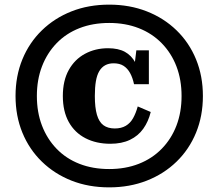

<svg xmlns="http://www.w3.org/2000/svg" viewBox="-20 -769 942 828"><path d="M470 -496Q449 -496 433.5 -487.5Q418 -479 408 -462Q398 -445 393.5 -418.5Q389 -392 389 -355Q389 -305 398 -274Q407 -243 426 -229Q445 -215 475 -215Q503 -215 522.5 -226.5Q542 -238 554 -259.5Q566 -281 574 -310L630 -286Q620 -245 598 -214Q576 -183 540.5 -166Q505 -149 456 -149Q395 -149 348.5 -173Q302 -197 276.5 -243Q251 -289 251 -355Q251 -421 276.5 -467Q302 -513 346.5 -537Q391 -561 446 -561Q490 -561 518.5 -545.5Q547 -530 564 -498.5Q581 -467 587 -420L555 -446L568 -552H622V-406H558Q552 -434 541 -454Q530 -474 513 -485Q496 -496 470 -496ZM139 -355Q139 -285 161 -227.5Q183 -170 224 -127.5Q265 -85 322.5 -62.5Q380 -40 451 -40Q521 -40 578.5 -62.5Q636 -85 677.5 -127.5Q719 -170 741 -227.5Q763 -285 763 -355Q763 -425 741 -482.5Q719 -540 677.5 -582.5Q636 -625 578.5 -647.5Q521 -670 451 -670Q380 -670 322.5 -647.5Q265 -625 224 -582.5Q183 -540 161 -482.5Q139 -425 139 -355ZM47 -355Q47 -441 76.5 -513Q106 -585 160.5 -638Q215 -691 288.5 -720Q362 -749 451 -749Q539 -749 613 -720Q687 -691 741.5 -638Q796 -585 825.5 -513Q855 -441 855 -355Q855 -269 825.5 -197Q796 -125 741.5 -72Q687 -19 613 10Q539 39 451 39Q362 39 288.5 10Q215 -19 160.5 -72Q106 -125 76.5 -197Q47 -269 47 -355Z"/></svg>

Font: Roboto Serif ExtraBold
Style: Italic
Weight: 800
Italic angle: -10°
Version: Version 1.007